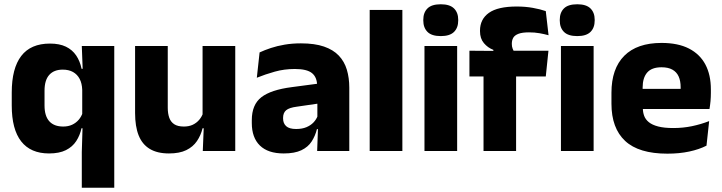

<svg xmlns="http://www.w3.org/2000/svg" viewBox="-20 -707 3380 899"><path d="M209.5 11.5Q123.5 11.5 79.2 -45Q35 -101.5 35 -213V-273.5Q35 -387 79.5 -445Q124 -503 214 -503Q258.5 -503 288.5 -488.5Q318.5 -474 336.5 -447.5Q354.5 -421 362 -385H403.5L365 -286Q364 -316.5 353 -337.5Q342 -358.5 322 -369.8Q302 -381 274 -381Q232.5 -381 210.5 -356.2Q188.5 -331.5 188.5 -282.5V-213Q188.5 -164 210.8 -139.2Q233 -114.5 276 -114.5Q299.5 -114.5 317.8 -123Q336 -131.5 348.8 -146.5Q361.5 -161.5 367.5 -180.5L404.5 -106.5H361.5Q354.5 -73.5 337 -46.5Q319.5 -19.5 288.5 -4Q257.5 11.5 209.5 11.5ZM363 172V5L367 -127L365 -150V-348.5L367.5 -373L363 -491.5H515V172Z M765.5 -491.5V-202.5Q765.5 -175.5 772.5 -155.8Q779.5 -136 796 -125.2Q812.5 -114.5 841 -114.5Q865 -114.5 882.8 -123Q900.5 -131.5 912.8 -146Q925 -160.5 931 -178L954.5 -106.5H928.5Q920.5 -73.5 902.2 -46.5Q884 -19.5 852.2 -4Q820.5 11.5 771 11.5Q716.5 11.5 681.2 -9.8Q646 -31 629.2 -73Q612.5 -115 612.5 -178V-491.5ZM1081.5 -491.5V0H929.5L934.5 -123L928.5 -137V-491.5Z M1465 0 1469.5 -123 1466 -130.5V-284L1465 -304Q1465 -345 1441 -364.5Q1417 -384 1360.5 -384Q1311 -384 1266.5 -371.5Q1222 -359 1182.5 -343L1195.5 -461.5Q1219 -472.5 1248.2 -482.2Q1277.5 -492 1313 -498Q1348.5 -504 1389 -504Q1453.5 -504 1497 -489Q1540.5 -474 1566.5 -446.5Q1592.5 -419 1604 -380.8Q1615.5 -342.5 1615.5 -296.5V0ZM1308.5 11.5Q1235 11.5 1197 -25.5Q1159 -62.5 1159 -131V-144.5Q1159 -217 1203.8 -251.8Q1248.5 -286.5 1346 -299L1478 -316.5L1487 -224.5L1370 -207.5Q1334.5 -203 1320 -191Q1305.5 -179 1305.5 -155.5V-152Q1305.5 -129.5 1320 -116.2Q1334.5 -103 1366.5 -103Q1394.5 -103 1414.8 -111.5Q1435 -120 1448 -133.8Q1461 -147.5 1467.5 -164.5L1489 -102.5H1464Q1456 -70.5 1439.2 -44.5Q1422.5 -18.5 1391 -3.5Q1359.5 11.5 1308.5 11.5Z M1711 0V-660.5H1864V0Z M1967.5 0V-491.5H2120.5V0ZM2044 -538Q2001 -538 1981.5 -557.8Q1962 -577.5 1962 -611V-614.5Q1962 -648 1981.5 -667.5Q2001 -687 2044 -687Q2086 -687 2105.8 -667.5Q2125.5 -648 2125.5 -614.5V-611Q2125.5 -577 2105.8 -557.5Q2086 -538 2044 -538Z M2399.5 -676.5Q2440 -676.5 2474.8 -670.2Q2509.5 -664 2535.5 -655L2548.5 -542Q2528.5 -547.5 2506 -551.5Q2483.5 -555.5 2457 -555.5Q2425.5 -555.5 2407.8 -548.8Q2390 -542 2383.2 -530.2Q2376.5 -518.5 2376.5 -502V-501Q2376.5 -489 2380.2 -479.5Q2384 -470 2389 -461.5L2290 -458V-473.5Q2264 -483.5 2245.8 -505Q2227.5 -526.5 2227.5 -561V-563.5Q2227.5 -617 2269.2 -646.8Q2311 -676.5 2399.5 -676.5ZM2244 0V-426.5H2396.5V0ZM2178 -349V-469.5L2310 -468.5L2368 -469.5H2548L2535.5 -349ZM2606.5 0V-491.5H2759.5V0ZM2683 -538Q2640 -538 2620.5 -557.8Q2601 -577.5 2601 -611V-614.5Q2601 -648 2620.5 -667.5Q2640 -687 2683 -687Q2725 -687 2744.8 -667.5Q2764.5 -648 2764.5 -614.5V-611Q2764.5 -577 2744.8 -557.5Q2725 -538 2683 -538Z M3105 12.5Q2971 12.5 2907 -47.2Q2843 -107 2843 -221.5V-272.5Q2843 -385.5 2903 -445.8Q2963 -506 3077.5 -506Q3154.5 -506 3205.8 -479.8Q3257 -453.5 3282.8 -405Q3308.5 -356.5 3308.5 -288.5V-272Q3308.5 -253 3306.8 -233.2Q3305 -213.5 3302 -196.5H3164Q3166 -225.5 3166.5 -251.2Q3167 -277 3167 -298Q3167 -328.5 3157.5 -349.2Q3148 -370 3128.2 -381Q3108.5 -392 3077.5 -392Q3031.5 -392 3010.2 -367.2Q2989 -342.5 2989 -297V-252L2990 -235.5V-200.5Q2990 -181.5 2996.2 -164.5Q3002.5 -147.5 3018.2 -134.8Q3034 -122 3061.8 -114.8Q3089.5 -107.5 3132.5 -107.5Q3178 -107.5 3220 -116.2Q3262 -125 3300.5 -140L3288 -25Q3254 -7.5 3207.5 2.5Q3161 12.5 3105 12.5ZM2924 -196.5V-291H3271V-196.5Z"/></svg>

Font: Anek Gurmukhi
Style: Bold
Weight: 700
Designer: Sarang Kulkarni (Gurmukhi), Yesha Goshar (Latin)
Foundry: Ek Type
Version: Version 1.003